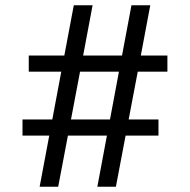

<svg xmlns="http://www.w3.org/2000/svg" viewBox="-20 -713 725 733"><path d="M131.3 0 168 -195.3H65.9V-256.8H179.7L213.9 -439.5H89.8V-501H225.6L261.7 -692.9H333.5L297.4 -501H445.8L481.9 -692.9H553.7L517.6 -501H619.1V-439.5H505.9L471.2 -256.8H585V-195.3H459.5L422.4 0H351.6L388.2 -195.3H239.3L202.1 0ZM251 -256.8H399.9L434.1 -439.5H285.6Z"/></svg>

Font: Gelasio SemiBold
Style: Regular
Weight: 600
Designer: Eben Sorkin
Foundry: Eben Sorkin
Version: Version 1.008